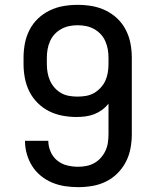

<svg xmlns="http://www.w3.org/2000/svg" viewBox="-20 -763 640 791"><path d="M302 8Q275 8 248 4Q221 0 195.5 -10.5Q170 -21 148.5 -38.5Q127 -56 112.5 -79Q98 -102 90.5 -128.5Q83 -155 83 -182Q83 -183 83 -183Q83 -183 83 -183H179Q179 -183 179 -183Q179 -183 179 -183Q179 -160 188.5 -138Q198 -116 216 -101.5Q234 -87 256.5 -81.5Q279 -76 302 -76Q320 -76 337 -79.5Q354 -83 369 -91.5Q384 -100 395.5 -113Q407 -126 414.5 -142Q422 -158 424.5 -175.5Q427 -193 427 -210V-336Q415 -321 400 -310Q385 -299 368 -292.5Q351 -286 332.5 -283.5Q314 -281 295 -281Q266 -281 237 -286.5Q208 -292 182 -305Q156 -318 135 -339Q114 -360 101 -386Q88 -412 82.5 -441Q77 -470 77 -499V-525Q77 -555 82.5 -584Q88 -613 101.5 -639.5Q115 -666 136.5 -686.5Q158 -707 185 -720Q212 -733 241 -738Q270 -743 300 -743Q330 -743 359 -738Q388 -733 415 -720Q442 -707 463.5 -686.5Q485 -666 498.5 -639.5Q512 -613 517.5 -584Q523 -555 523 -525V-210Q523 -181 517.5 -151.5Q512 -122 498.5 -96Q485 -70 464 -49Q443 -28 416.5 -15Q390 -2 361 3Q332 8 302 8ZM299 -365Q317 -365 334.5 -368Q352 -371 367 -379.5Q382 -388 394.5 -401.5Q407 -415 414 -430.5Q421 -446 424 -463.5Q427 -481 427 -499V-525Q427 -543 424 -560Q421 -577 414 -593Q407 -609 395 -622Q383 -635 367.5 -643.5Q352 -652 335 -655.5Q318 -659 300 -659Q282 -659 265 -655.5Q248 -652 232.5 -643.5Q217 -635 205 -622Q193 -609 186 -593Q179 -577 176 -560Q173 -543 173 -525V-499Q173 -481 176 -464Q179 -447 186 -431Q193 -415 205 -401.5Q217 -388 232 -379.5Q247 -371 264.5 -368Q282 -365 299 -365Q299 -365 299 -365Q299 -365 299 -365Z"/></svg>

Font: Iosevka SS04 Medium Extended
Style: Regular
Weight: 500
Width: 7
Monospace: yes
Designer: Belleve Invis
Foundry: Belleve Invis
Version: Version 19.0.0; ttfautohint (v1.8.4)